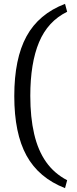

<svg xmlns="http://www.w3.org/2000/svg" viewBox="-20 -810 399 995"><path d="M317 -790 328 -749Q228 -700 182.5 -591.5Q137 -483 137 -313Q137 -202 157 -116Q177 -30 219 29.5Q261 89 328 124L317 165Q181 112 117.5 -3.5Q54 -119 54 -312Q54 -506 117.5 -622Q181 -738 317 -790Z"/></svg>

Font: Exo 2
Style: Regular
Weight: 400
Designer: Natanael Gama
Foundry: Natanael Gama
Version: Version 2.010